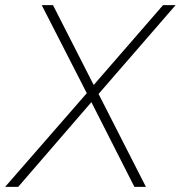

<svg xmlns="http://www.w3.org/2000/svg" viewBox="-60 -730 706 750"><path d="M-40 0 279 -366 103 -710H147L306 -398L577 -710H626L325 -363L510 0H465L297 -331L11 0Z"/></svg>

Font: Livvic ExtraLight
Style: Italic
Weight: 275
Italic angle: -10°
Designer: Jacques Le Bailly, Baron von Fonthausen
Version: Version 1.001; ttfautohint (v1.8.2)